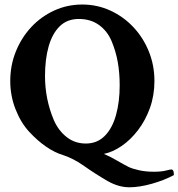

<svg xmlns="http://www.w3.org/2000/svg" viewBox="-20 -671 772 831"><path d="M540 139.6Q493.2 139.6 445.3 112.3Q391.6 81.1 344.7 47.9Q297.9 14.6 252 0Q216.8 -10.7 179.7 -36.1Q142.6 -61.5 106.4 -100.6Q70.3 -139.6 47.4 -197.8Q24.4 -255.9 24.4 -320.3Q24.4 -388.7 48.8 -448.7Q73.2 -508.8 115.7 -554.2Q158.2 -599.6 214.8 -625.5Q271.5 -651.4 335.9 -651.4Q400.4 -651.4 457 -625.5Q513.7 -599.6 556.6 -554.2Q599.6 -508.8 624 -448.7Q648.4 -388.7 648.4 -320.3Q648.4 -257.8 628.9 -203.6Q609.4 -149.4 577.1 -107.4Q544.9 -65.4 506.3 -39.1Q467.8 -12.7 429.7 -4.9Q459 7.8 487.3 24.4Q515.6 41 537.1 51.8Q553.7 59.6 582 65.9Q610.4 72.3 646.5 72.3Q677.7 72.3 697.3 67.4Q716.8 62.5 720.7 62.5Q732.4 62.5 732.4 82V86.9Q690.4 109.4 636.7 124.5Q583 139.6 540 139.6ZM351.6 -49.8Q400.4 -49.8 433.1 -82.5Q465.8 -115.2 481.9 -172.4Q498 -229.5 498 -301.8Q498 -355.5 489.7 -402.3Q481.4 -449.2 462.9 -493.2Q444.3 -537.1 408.2 -563Q372.1 -588.9 321.3 -588.9Q270.5 -588.9 238.3 -557.1Q206.1 -525.4 190.4 -469.7Q174.8 -414.1 174.8 -341.8Q174.8 -242.2 212.9 -151.4Q232.4 -106.4 268.1 -78.1Q303.7 -49.8 351.6 -49.8Z"/></svg>

Font: Crimson Text
Style: Bold
Weight: 700
Designer: Sebastian Kosch
Foundry: Sebastian Kosch
Version: Version 1.100